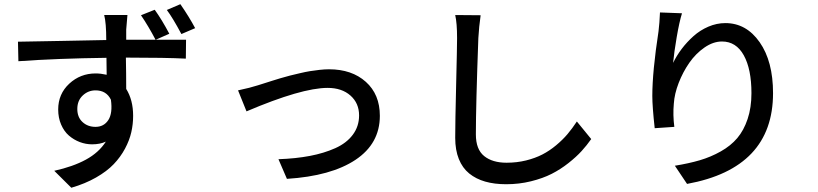

<svg xmlns="http://www.w3.org/2000/svg" viewBox="-20 -820 3862 907"><path d="M901.9 -687 836.9 -659.2Q795.4 -736.8 768.1 -772.9L832 -800.3Q873 -741.2 901.9 -687ZM345.2 -305.2Q345.2 -266.1 369.9 -243.4Q394.5 -220.7 431.2 -220.7Q470.7 -220.7 491.7 -252.9Q512.7 -285.2 503.9 -349.1Q482.4 -393.1 431.2 -393.1Q396.5 -393.1 370.8 -368.9Q345.2 -344.7 345.2 -305.2ZM779.8 -660.6 715.8 -632.3H823.2H858.9L857.9 -543Q764.2 -547.9 574.7 -547.9Q576.2 -471.2 576.2 -399.9Q608.9 -347.7 608.9 -272.9Q608.9 -233.4 600.3 -195.6Q591.8 -157.7 570.6 -117.9Q549.3 -78.1 517.1 -44.4Q484.9 -10.7 433.6 18.6Q382.3 47.9 316.9 66.9L236.3 -13.2Q324.7 -32.7 385.7 -65.9Q446.8 -99.1 480 -150.9Q452.6 -138.2 415 -138.2Q385.3 -138.2 356.9 -148.9Q328.6 -159.7 305.7 -179.4Q282.7 -199.2 268.8 -231.4Q254.9 -263.7 254.9 -302.7Q254.9 -376 307.1 -424.6Q359.4 -473.1 432.1 -473.1Q456.1 -473.1 483.9 -466.8L482.9 -546.9Q250.5 -543.9 66.9 -530.8L64.9 -623Q122.1 -623.5 271.7 -626.7Q421.4 -629.9 481.9 -630.9Q481.9 -711.9 472.2 -749H582Q580.6 -737.8 576.2 -680.2V-632.3H714.8Q681.2 -696.3 646 -748L710.9 -773.9Q744.1 -728 779.8 -660.6Z M1104.5 -393.1Q1164.1 -405.8 1198.2 -417Q1201.2 -418 1226.6 -426Q1252 -434.1 1263.4 -437.7Q1274.9 -441.4 1303.2 -450Q1331.5 -458.5 1349.6 -462.9Q1367.7 -467.3 1395.5 -473.9Q1423.3 -480.5 1444.3 -483.9Q1465.3 -487.3 1489.7 -490Q1514.2 -492.7 1534.2 -492.7Q1642.1 -492.7 1708.3 -433.3Q1774.4 -374 1774.4 -272.9Q1774.4 -141.6 1659.2 -64.9Q1543.9 11.7 1335.4 24.9L1295.4 -67.9Q1377.4 -70.8 1444.1 -83.5Q1510.7 -96.2 1564 -120.1Q1617.2 -144 1646.7 -183.6Q1676.3 -223.1 1676.3 -274.9Q1676.3 -332.5 1635.5 -368.7Q1594.7 -404.8 1527.8 -404.8Q1404.8 -404.8 1144.5 -293.9Z M2130.4 -749 2250.5 -748Q2242.7 -693.4 2239.7 -640.1Q2228 -322.3 2228 -185.1Q2228 -114.3 2267.1 -82.8Q2306.2 -51.3 2373 -51.3Q2421.4 -51.3 2464.8 -62Q2508.3 -72.8 2542.2 -90.3Q2576.2 -107.9 2607.2 -133.8Q2638.2 -159.7 2660.9 -186.5Q2683.6 -213.4 2705.1 -246.1L2772.9 -163.1Q2752 -133.3 2727.3 -106.2Q2702.6 -79.1 2665.3 -49.6Q2627.9 -20 2586.2 1.2Q2544.4 22.5 2488.3 36.4Q2432.1 50.3 2371.1 50.3Q2315.4 50.3 2272 37.8Q2228.5 25.4 2196.5 -0.5Q2164.6 -26.4 2147.5 -68.8Q2130.4 -111.3 2130.4 -168.9Q2130.4 -241.7 2134.8 -420.7Q2139.2 -599.6 2139.2 -640.1Q2139.2 -710.9 2130.4 -749Z M3097.7 -761.2 3201.7 -757.3Q3189 -716.3 3176.8 -645Q3164.6 -573.7 3159.7 -522.9Q3176.3 -557.1 3200.4 -589.1Q3224.6 -621.1 3255.9 -649.2Q3287.1 -677.2 3326.4 -694.1Q3365.7 -710.9 3406.7 -710.9Q3505.4 -710.9 3568.6 -620.6Q3631.8 -530.3 3631.8 -379.9Q3631.8 -25.4 3225.6 48.8L3168 -37.1Q3234.4 -47.9 3285.9 -63Q3337.4 -78.1 3384.8 -104.7Q3432.1 -131.3 3462.9 -167.7Q3493.7 -204.1 3511.7 -257.8Q3529.8 -311.5 3529.8 -379.9Q3529.8 -493.2 3493.7 -558.6Q3457.5 -624 3390.6 -624Q3349.1 -624 3307.9 -595.5Q3266.6 -566.9 3236.3 -523.4Q3206.1 -480 3186 -428.2Q3166 -376.5 3163.1 -330.1Q3158.2 -276.9 3165.5 -220.7L3072.8 -214.4Q3061.5 -316.9 3061.5 -366.7Q3061.5 -481 3090.8 -671.9Q3095.7 -711.4 3097.7 -761.2Z"/></svg>

Font: Karasuma Gothic
Style: Regular
Weight: 500
Designer: Rasmus Andersson / Ryoko Nishizuka
Foundry: Genbu
Version: Version 1.00